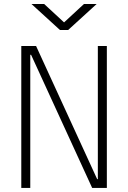

<svg xmlns="http://www.w3.org/2000/svg" viewBox="-20 -918 626 938"><path d="M84 0V-693.4H156.2L454.6 -43H458V-693.4H502V0H430.2L131.8 -650.4H127.9V0ZM272.9 -771.5 133.8 -898.4H195.8L293 -808.6L390.1 -898.4H452.1L313 -771.5Z"/></svg>

Font: Caskaydia Cove ExtraLight
Style: Regular
Weight: 200
Monospace: yes
Designer: Aaron Bell
Foundry: Saja Typeworks
Version: Version 4.300; ttfautohint (v1.8.3)